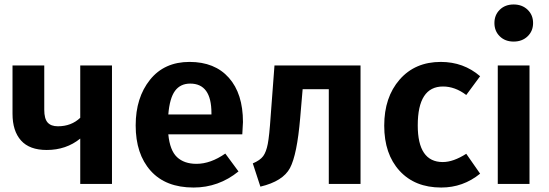

<svg xmlns="http://www.w3.org/2000/svg" viewBox="-20 -823 2458 859"><path d="M339 -530H481V0H339V-203Q276 -152 189 -152Q112 -152 74 -194.5Q36 -237 36 -314V-530H178V-332Q178 -292 193 -275Q208 -258 239 -258Q299 -258 339 -296Z M1067 -277Q1067 -267 1064 -222H733Q740 -150 772 -120Q804 -90 859 -90Q922 -90 988 -136L1047 -56Q958 16 846 16Q721 16 654 -59Q587 -134 587 -262Q587 -386 651 -466Q715 -546 828 -546Q941 -546 1004 -475Q1067 -404 1067 -277ZM926 -311V-317Q926 -449 831 -449Q787 -449 763 -416.5Q739 -384 733 -311Z M1208 -530H1593V0H1451V-424H1334L1323 -295Q1309 -131 1277.5 -71.5Q1246 -12 1145 12L1111 -92Q1144 -106 1157.5 -124.5Q1171 -143 1178 -179Q1185 -215 1191 -304Z M1952 -546Q2054 -546 2128 -482L2066 -398Q2016 -436 1962 -436Q1849 -436 1849 -262Q1849 -98 1961 -98Q2008 -98 2066 -135L2128 -46Q2052 16 1954 16Q1836 16 1767.5 -59Q1699 -134 1699 -261Q1699 -388 1768 -467Q1837 -546 1952 -546Z M2216 -779.5Q2240 -803 2278 -803Q2316 -803 2340.5 -779.5Q2365 -756 2365 -720Q2365 -684 2340.5 -660.5Q2316 -637 2278 -637Q2240 -637 2216 -660.5Q2192 -684 2192 -720Q2192 -756 2216 -779.5ZM2349 -530V0H2207V-530Z"/></svg>

Font: Fira Sans SemiBold
Style: Regular
Weight: 600
Designer: bBox Type GmbH & Carrois Corporate GbR & Edenspiekermann AG
Foundry: bBox Type GmbH & Carrois Corporate GbR & Edenspiekermann AG
Version: Version 4.301;PS 004.301;hotconv 1.0.88;makeotf.lib2.5.64775